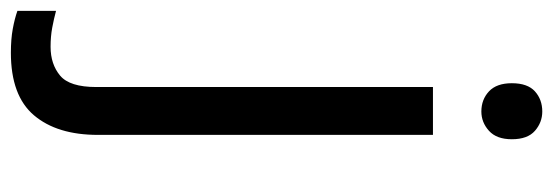

<svg xmlns="http://www.w3.org/2000/svg" viewBox="-407 -425 1017 353"><g transform="rotate(90 101.5 -248.5)"><path d="M78 -681Q78 -710 93 -723.5Q108 -737 130 -737Q150 -737 165.5 -723.5Q181 -710 181 -681Q181 -653 165.5 -639Q150 -625 130 -625Q108 -625 93 -639Q78 -653 78 -681ZM22 240Q-3 240 -22 236.5Q-41 233 -55 228V157Q-40 161 -24 164Q-8 167 11 167Q43 167 64 149.5Q85 132 85 83V-536H173V80Q173 155 137 197.5Q101 240 22 240Z"/></g></svg>

Font: Noto Sans Tai Viet
Style: Regular
Weight: 400
Designer: Monotype Design Team
Foundry: Monotype Imaging Inc.
Version: Version 2.003; ttfautohint (v1.8.4.7-5d5b)